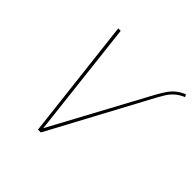

<svg xmlns="http://www.w3.org/2000/svg" viewBox="-177 -878 1049 1049"><g transform="rotate(45 348.0 -353.0)"><path d="M688 -707Q658 -694 639 -678.5Q620 -663 604.5 -641Q589 -619 571 -586L268 -25L191 -700H172L253 1H275L589 -584Q600 -604 612.5 -624Q625 -644 645 -662Q665 -680 696 -693Z"/></g></svg>

Font: Advent Pro Thin
Style: Italic
Weight: 250
Italic angle: -12°
Version: Version 3.000